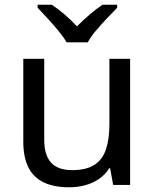

<svg xmlns="http://www.w3.org/2000/svg" viewBox="-20 -786 658 816"><path d="M533 -536V0H461L448 -71H444Q427 -43 400 -25Q373 -7 341 1.5Q309 10 274 10Q210 10 166.5 -10.5Q123 -31 101 -74Q79 -117 79 -185V-536H168V-191Q168 -127 197 -95Q226 -63 287 -63Q347 -63 381.5 -85.5Q416 -108 430.5 -151.5Q445 -195 445 -257V-536ZM263 -606Q250 -629 228 -655.5Q206 -682 182 -708Q158 -734 140 -753V-766H200Q226 -749 254 -725Q282 -701 307 -674Q334 -701 362 -725Q390 -749 416 -766H478V-753Q459 -734 434.5 -708Q410 -682 387.5 -655.5Q365 -629 353 -606Z"/></svg>

Font: Noto Sans Ambassadori
Style: Regular
Weight: 400
Designer: Monotype Design Team
Foundry: Monotype Imaging Inc.
Version: Version 2.013